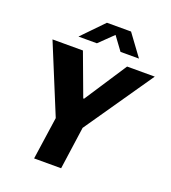

<svg xmlns="http://www.w3.org/2000/svg" viewBox="-156 -1000 993 1115"><g transform="rotate(20 340.0 -442.5)"><path d="M184 0 222 -263 48 -686H236L333 -425H338L509 -686H680L388 -263L351 0ZM184 -753 312 -885H461L558 -753H444L369 -855H403L298 -753Z"/></g></svg>

Font: Chivo Medium
Style: Bold Italic
Weight: 700
Italic angle: -8.05°
Version: Version 2.002